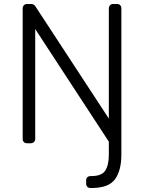

<svg xmlns="http://www.w3.org/2000/svg" viewBox="-20 -720 724 965"><path d="M157 -574V-22Q157 -12 150.5 -6Q144 0 134 0H116Q106 0 100 -6Q94 -12 94 -22V-677Q94 -687 100 -693.5Q106 -700 116 -700H137Q150 -700 158 -688L527 -124V-677Q527 -687 533 -693.5Q539 -700 549 -700H567Q578 -700 584 -694Q590 -688 590 -677V57Q590 137 558 181Q526 225 439 225H435Q425 225 419 219Q413 213 413 203V187Q413 177 419 171Q425 165 435 165H439Q491 165 509 137.5Q527 110 527 57V-8Z"/></svg>

Font: Hezaedrus Light
Style: Regular
Weight: 300
Designer: Hubert & Fischer
Foundry: Hubert & Fischer
Version: Version 1.10;September 3, 2019;FontCreator 11.5.0.2425 64-bi